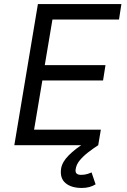

<svg xmlns="http://www.w3.org/2000/svg" viewBox="-20 -720 632 952"><path d="M51 0 168 -700H582L570 -623H240L202 -397H503L491 -321H190L149 -77H480L467 0ZM386 212Q333 212 304.5 187.5Q276 163 283 116Q288 83 321 50Q354 17 400 -11L467 0Q442 16 417.5 35Q393 54 375.5 75Q358 96 355 120Q351 147 382 147Q401 147 415.5 142Q430 137 434 135L454 194Q425 212 386 212Z"/></svg>

Font: Figtree
Style: Italic
Weight: 400
Italic angle: -9.5°
Foundry: Erik Kennedy
Version: Version 2.001; ttfautohint (v1.8.4.7-5d5b);gftools[0.9.27]